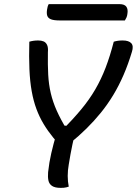

<svg xmlns="http://www.w3.org/2000/svg" viewBox="-20 -903 663 930"><path d="M313 1Q307 3 301 4.5Q295 6 288.5 6.5Q282 7 274 7Q246 7 232 -2.5Q218 -12 214.5 -29Q211 -46 213 -69Q218 -116 228.5 -161.5Q239 -207 253 -254L343 -253Q336 -228 331 -204Q326 -180 321.5 -156Q317 -132 313 -106Q308 -78 308 -51Q308 -24 313 1ZM122 -701Q132 -704 142.5 -705.5Q153 -707 165 -707Q180 -707 191 -702.5Q202 -698 208 -685.5Q214 -673 212 -650Q211 -589 213.5 -541.5Q216 -494 226 -451.5Q236 -409 255 -366.5Q274 -324 305 -273L269 -297L328 -291L283 -274Q335 -327 374 -374Q413 -421 441.5 -470Q470 -519 491.5 -575Q513 -631 531 -701Q541 -704 551 -705.5Q561 -707 574 -707Q604 -707 616 -693.5Q628 -680 619 -652Q601 -592 578.5 -540Q556 -488 528.5 -442.5Q501 -397 468.5 -357Q436 -317 399 -280.5Q362 -244 320 -210Q303 -211 290.5 -212Q278 -213 268.5 -215.5Q259 -218 252 -222.5Q245 -227 239 -235Q212 -268 191.5 -302Q171 -336 156.5 -375Q142 -414 133.5 -461.5Q125 -509 122.5 -568Q120 -627 122 -701ZM216 -883H559Q583 -883 592 -870.5Q601 -858 597 -835Q596 -826 592.5 -818Q589 -810 585 -804H268Q241 -804 227 -809.5Q213 -815 209 -826.5Q205 -838 208 -857Q209 -865 211 -871.5Q213 -878 216 -883Z"/></svg>

Font: Rec Mono Duotone
Style: Italic
Weight: 400
Italic angle: -10°
Monospace: yes
Version: Version 1.085; ttfautohint (v1.8.4.7-5d5b)